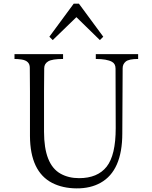

<svg xmlns="http://www.w3.org/2000/svg" viewBox="-20 -1018 832 1054"><path d="M59.6 -694.3V-720.7H326.2V-694.3Q266.6 -694.3 244.6 -681.2Q222.7 -668 222.7 -643.6Q221.7 -580.1 221.7 -516.6V-294.9Q221.7 -115.2 312.5 -64.5Q356.4 -40 414.1 -40Q515.6 -40 565.4 -103Q615.2 -166 615.2 -314.5L614.3 -641.6Q614.3 -668 594.7 -678.7Q566.4 -694.3 505.9 -694.3V-720.7H738.3V-694.3Q687.5 -694.3 670.4 -680.2Q653.3 -666 653.3 -643.6L651.4 -286.1Q651.4 -81.1 532.2 -14.6Q476.6 16.6 400.4 16.1Q324.2 15.6 266.6 -13.7Q145.5 -76.2 144.5 -271.5V-516.6Q144.5 -582 143.6 -646.5Q143.6 -684.6 97.7 -691.4Q78.1 -694.3 59.6 -694.3ZM251 -816.4 384.8 -998H413.1L546.9 -816.4L528.3 -797.9L399.4 -923.8L269.5 -797.9Z"/></svg>

Font: GenEi Koburi Mincho v6
Style: Regular
Weight: 400
Designer: o_tamon (Modified)
Foundry: o_tamon / Adobe Systems Incorporated
Version: Version 6.1